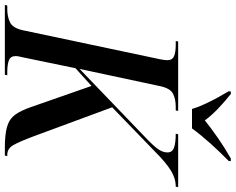

<svg xmlns="http://www.w3.org/2000/svg" viewBox="-135 -861 971 791"><g transform="rotate(90 350.5 -465.5)"><path d="M-25 0 -22 -10H-7Q24 -10 47.5 -21.5Q71 -33 80 -76L199 -639Q203 -658 203 -669Q203 -690 186.5 -697Q170 -704 140 -704H124L126 -714H412L410 -704H395Q364 -704 341.5 -693Q319 -682 310 -640L239 -308L519 -577Q554 -610 568.5 -630Q583 -650 583 -670Q583 -690 563 -697Q543 -704 506 -704L508 -714H726L724 -704Q690 -704 657.5 -684Q625 -664 579 -618L397 -442L516 -120Q538 -61 552.5 -35.5Q567 -10 592 -10H598L596 0H563Q509 0 477.5 -9Q446 -18 428 -42Q410 -66 395 -111L309 -357L236 -291L192 -78Q190 -69 188 -60Q186 -51 186 -45Q186 -23 204 -16.5Q222 -10 251 -10H265L263 0ZM404 -771Q397 -795 384 -823Q371 -851 356.5 -877.5Q342 -904 331 -922L332 -931H342Q376 -904 403.5 -877.5Q431 -851 451 -824Q482 -849 523 -877.5Q564 -906 608 -931H619L618 -922Q583 -888 547 -848Q511 -808 484 -771Z"/></g></svg>

Font: Noto Serif Display SemiCondensed Medium
Style: Italic
Weight: 500
Width: 4
Italic angle: -12°
Designer: Monotype Design Team
Foundry: Monotype Imaging Inc.
Version: Version 2.009